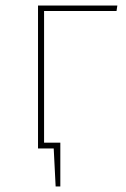

<svg xmlns="http://www.w3.org/2000/svg" viewBox="-20 -539 457 697"><path d="M403 -499H140V-21H199V138H182L175 0H118V-519H406Z"/></svg>

Font: FiraGO Thin
Style: Regular
Weight: 100
Designer: bBox Type
Foundry: bBox Type GmbH
Version: Version 1.001;PS 001.001;hotconv 1.0.88;makeotf.lib2.5.64775